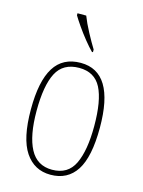

<svg xmlns="http://www.w3.org/2000/svg" viewBox="-117 -835 681 914"><g transform="rotate(15 223.0 -378.0)"><path d="M223 10Q143 10 98 -57Q53 -124 53 -267Q53 -406 95.5 -474Q138 -542 226 -542Q393 -542 393 -267Q393 -123 350 -56.5Q307 10 223 10ZM224 -15Q302 -15 333.5 -81Q365 -147 365 -267Q365 -393 333 -455Q301 -517 225 -517Q146 -517 113.5 -454.5Q81 -392 81 -267Q81 -145 115.5 -80Q150 -15 224 -15ZM263 -606Q245 -624 222 -652.5Q199 -681 179 -710Q159 -739 149 -756V-766H192Q205 -732 227.5 -690Q250 -648 268 -619V-606Z"/></g></svg>

Font: Noto Serif Sinhala Condensed Thin
Style: Regular
Weight: 100
Width: 3
Designer: Jelle Bosma - Monotype Design Team
Foundry: Monotype Imaging Inc.
Version: Version 2.007; ttfautohint (v1.8.4.7-5d5b)